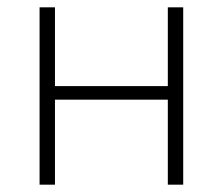

<svg xmlns="http://www.w3.org/2000/svg" viewBox="-20 -504 608 524"><path d="M88 0V-484H130V-269H438V-484H480V0H438V-232H130V0Z"/></svg>

Font: Nunito Sans ExtraLight
Style: Regular
Weight: 200
Designer: Vernon Adams
Foundry: Vernon Adams
Version: Version 3.006; ttfautohint (v1.8.3)